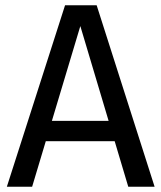

<svg xmlns="http://www.w3.org/2000/svg" viewBox="-20 -709 613 729"><path d="M227 -689H347L567 0H467L285 -610L102 0H6ZM162 -250H407L430 -173H139Z"/></svg>

Font: Fira Sans Variable
Style: Regular
Weight: 400
Designer: Carrois Corporate & Edenspiekermann AG
Foundry: Carrois Corporate GbR & Edenspiekermann AG
Version: Version 4.202